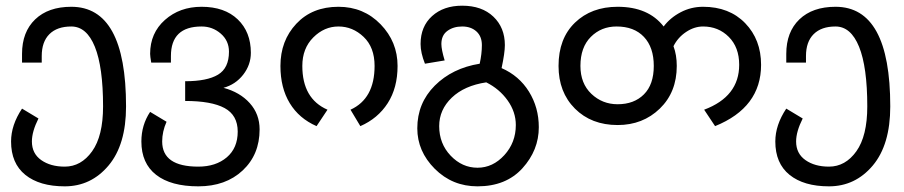

<svg xmlns="http://www.w3.org/2000/svg" viewBox="-20 -450 3224 685"><path d="M58.6 -226.6Q58.6 -250 58.6 -257.8Q58.6 -335.9 105.5 -380.9Q152.3 -425.8 234.4 -425.8Q429.7 -425.8 429.7 -70.3Q429.7 66.4 367.2 140.6Q304.7 214.8 210.9 214.8Q121.1 214.8 70.3 173.8Q19.5 132.8 19.5 54.7Q19.5 -3.9 58.6 -62.5L117.2 -27.3Q93.8 19.5 93.8 54.7Q93.8 97.7 127 121.1Q160.2 144.5 210.9 144.5Q269.5 144.5 308.6 89.8Q347.7 35.2 347.7 -70.3Q347.7 -210.9 318.4 -283.2Q289.1 -355.5 234.4 -355.5Q183.6 -355.5 156.2 -328.1Q128.9 -300.8 128.9 -250Q128.9 -246.1 128.9 -226.6Z M777.3 -136.7Q835.9 -121.1 871.1 -82Q906.2 -43 906.2 11.7Q906.2 101.6 845.7 158.2Q785.2 214.8 687.5 214.8Q589.8 214.8 537.1 173.8Q484.4 132.8 484.4 54.7Q484.4 -3.9 515.6 -50.8L574.2 -15.6Q558.6 19.5 558.6 54.7Q558.6 144.5 687.5 144.5Q750 144.5 789.1 111.3Q828.1 78.1 828.1 19.5Q828.1 -39.1 781.2 -64.5Q734.4 -89.8 640.6 -89.8V-160.2Q718.8 -160.2 757.8 -183.6Q796.9 -207 796.9 -265.6Q796.9 -304.7 767.6 -330.1Q738.3 -355.5 699.2 -355.5Q589.8 -355.5 589.8 -250Q589.8 -246.1 589.8 -226.6H519.5Q515.6 -250 515.6 -257.8Q515.6 -332 568.4 -378.9Q621.1 -425.8 699.2 -425.8Q781.2 -425.8 828.1 -380.9Q875 -335.9 875 -261.7Q875 -218.8 847.7 -183.6Q820.3 -148.4 777.3 -136.7Z M1109.4 0Q1046.9 -27.3 1013.7 -82Q980.5 -136.7 980.5 -214.8Q980.5 -304.7 1037.1 -365.2Q1093.8 -425.8 1187.5 -425.8Q1277.3 -425.8 1337.9 -363.3Q1398.4 -300.8 1398.4 -214.8Q1398.4 -136.7 1363.3 -82Q1328.1 -27.3 1265.6 0L1230.5 -58.6Q1316.4 -97.7 1316.4 -214.8Q1316.4 -281.2 1277.3 -318.4Q1238.3 -355.5 1187.5 -355.5Q1136.7 -355.5 1097.7 -316.4Q1058.6 -277.3 1058.6 -214.8Q1058.6 -97.7 1148.4 -58.6Z M1769.5 -207Q1832 -179.7 1867.2 -123Q1902.3 -66.4 1902.3 3.9Q1902.3 85.9 1843.8 150.4Q1785.2 214.8 1683.6 214.8Q1593.8 214.8 1531.2 152.3Q1468.8 89.8 1468.8 7.8Q1468.8 -82 1531.2 -144.5Q1593.8 -207 1691.4 -222.7Q1699.2 -257.8 1699.2 -289.1Q1699.2 -320.3 1679.7 -337.9Q1660.2 -355.5 1628.9 -355.5Q1597.7 -355.5 1576.2 -339.8Q1554.7 -324.2 1554.7 -293Q1554.7 -273.4 1566.4 -234.4L1496.1 -222.7Q1480.5 -261.7 1480.5 -293Q1480.5 -355.5 1521.5 -392.6Q1562.5 -429.7 1628.9 -429.7Q1699.2 -429.7 1740.2 -390.6Q1781.2 -351.6 1781.2 -289.1Q1781.2 -261.7 1769.5 -207ZM1820.3 -3.9Q1820.3 -50.8 1791 -91.8Q1761.7 -132.8 1714.8 -156.2Q1636.7 -144.5 1591.8 -101.6Q1546.9 -58.6 1546.9 0Q1546.9 62.5 1587.9 105.5Q1628.9 148.4 1683.6 148.4Q1738.3 148.4 1779.3 103.5Q1820.3 58.6 1820.3 -3.9Z M2347.7 -355.5Q2371.1 -386.7 2408.2 -406.2Q2445.3 -425.8 2488.3 -425.8Q2582 -425.8 2638.7 -367.2Q2695.3 -308.6 2695.3 -218.8Q2695.3 -66.4 2531.2 0L2492.2 -58.6Q2617.2 -105.5 2617.2 -218.8Q2617.2 -281.2 2580.1 -318.4Q2543 -355.5 2488.3 -355.5Q2457 -355.5 2427.7 -335.9Q2398.4 -316.4 2382.8 -285.2Q2394.5 -253.9 2394.5 -214.8Q2394.5 -121.1 2334 -62.5Q2273.4 -3.9 2183.6 -3.9Q2089.8 -3.9 2031.2 -62.5Q1972.7 -121.1 1972.7 -214.8Q1972.7 -312.5 2031.2 -369.1Q2089.8 -425.8 2183.6 -425.8Q2293 -425.8 2347.7 -355.5ZM2183.6 -78.1Q2242.2 -78.1 2277.3 -113.3Q2312.5 -148.4 2312.5 -214.8Q2312.5 -281.2 2277.3 -318.4Q2242.2 -355.5 2179.7 -355.5Q2125 -355.5 2087.9 -318.4Q2050.8 -281.2 2050.8 -214.8Q2050.8 -152.3 2089.8 -115.2Q2128.9 -78.1 2183.6 -78.1Z M2785.2 -226.6Q2785.2 -250 2785.2 -257.8Q2785.2 -335.9 2832 -380.9Q2878.9 -425.8 2960.9 -425.8Q3156.2 -425.8 3156.2 -70.3Q3156.2 66.4 3093.8 140.6Q3031.2 214.8 2937.5 214.8Q2847.7 214.8 2796.9 173.8Q2746.1 132.8 2746.1 54.7Q2746.1 -3.9 2785.2 -62.5L2843.8 -27.3Q2820.3 19.5 2820.3 54.7Q2820.3 97.7 2853.5 121.1Q2886.7 144.5 2937.5 144.5Q2996.1 144.5 3035.2 89.8Q3074.2 35.2 3074.2 -70.3Q3074.2 -210.9 3044.9 -283.2Q3015.6 -355.5 2960.9 -355.5Q2910.2 -355.5 2882.8 -328.1Q2855.5 -300.8 2855.5 -250Q2855.5 -246.1 2855.5 -226.6Z"/></svg>

Font: 和音 by 宁静之雨，公众号njzyshare
Style: Regular
Weight: 400
Designer: Steve Matteson
Foundry: Ascender Corporation
Version: Version 6.00;June 8, 2018;FontCreator 11.0.0.2388 32-bit